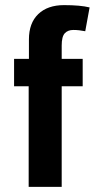

<svg xmlns="http://www.w3.org/2000/svg" viewBox="-20 -730 370 750"><path d="M330 -701 313 -608Q288 -613 266.5 -613Q245 -613 233 -600Q221 -587 221 -552V-500H303V-393H221V0H92V-393H35V-500H93V-576Q93 -640 129.5 -675Q166 -710 230 -710Q294 -710 330 -701Z"/></svg>

Font: Gudea
Style: Bold
Weight: 700
Designer: Agustina Mingote
Foundry: Agustina Mingote
Version: Version 1.002